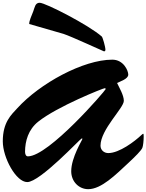

<svg xmlns="http://www.w3.org/2000/svg" viewBox="-20 -1303 1048 1374"><path d="M434.6 -1060.5C487.8 -1043.5 721.7 -935.5 724.1 -935.5C730 -935.5 734.4 -939 734.4 -946.3C734.4 -968.8 714.8 -1035.6 708.5 -1041.5C617.2 -1122.6 305.7 -1283.2 263.7 -1283.2C231.4 -1283.2 228.5 -1250 218.3 -1222.7C205.1 -1187.5 189 -1156.7 189 -1131.3ZM736.3 -665.5C736.3 -657.2 329.6 -184.1 179.7 -184.1C164.6 -184.1 159.2 -201.2 159.2 -217.3C159.7 -293.5 182.1 -375.5 253.9 -432.6C389.6 -541 718.8 -671.9 729.5 -671.9C733.9 -671.9 736.3 -669.9 736.3 -665.5ZM611.3 50.8C705.6 50.8 808.6 -53.2 899.4 -137.7C948.7 -183.6 989.3 -224.1 998.5 -244.6C1004.4 -257.3 1008.3 -299.8 1008.3 -325.2C1008.3 -337.4 1007.3 -345.7 1005.4 -345.7C1001 -345.7 993.7 -337.9 992.2 -336.9C944.3 -291.5 834 -207.5 754.9 -207.5C724.6 -207.5 699.2 -229 699.2 -260.7C699.7 -377 866.2 -529.8 866.2 -581.5C866.2 -622.1 832.5 -677.2 817.9 -709C839.8 -720.7 897.9 -737.8 897.9 -769C897.9 -797.4 864.3 -876 783.7 -876C575.7 -876 265.1 -706.1 103.5 -528.3C60.1 -481 0 -428.2 0 -291.5C0 -174.8 94.7 0 174.8 0C267.6 0 556.2 -312.5 564.9 -312.5C568.4 -312.5 569.8 -311 569.8 -309.1C569.8 -301.8 489.7 -176.8 489.7 -77.6C489.7 -2.4 545.9 50.8 611.3 50.8Z"/></svg>

Font: Bodega Script
Style: Medium
Weight: 500
Italic angle: 39.7°
Version: Version 001.000